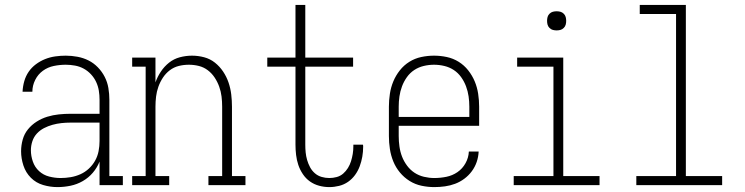

<svg xmlns="http://www.w3.org/2000/svg" viewBox="-20 -755 3040 783"><path d="M214 8Q185 8 156 -0.5Q127 -9 106 -30Q85 -51 75.5 -80Q66 -109 66 -138Q66 -162 72.5 -185.5Q79 -209 94 -227.5Q109 -246 129.5 -259Q150 -272 173 -279Q196 -286 220 -288.5Q244 -291 268 -291H386V-348Q386 -367 383 -385.5Q380 -404 372 -421Q364 -438 351 -452Q338 -466 321.5 -475Q305 -484 286 -487.5Q267 -491 248 -491Q224 -491 199.5 -486Q175 -481 155 -466.5Q135 -452 123.5 -429Q112 -406 112 -381H72Q73 -403 79 -424Q85 -445 97 -462.5Q109 -480 126.5 -493Q144 -506 164 -514Q184 -522 205.5 -525Q227 -528 248 -528Q272 -528 296 -523.5Q320 -519 341 -508.5Q362 -498 379 -480.5Q396 -463 407 -441.5Q418 -420 422 -396Q426 -372 426 -348V-37H481V0H386V-96Q376 -71 358.5 -50.5Q341 -30 317.5 -16.5Q294 -3 267.5 2.5Q241 8 214 8ZM227 -29Q248 -29 268.5 -32.5Q289 -36 308 -44.5Q327 -53 342.5 -67.5Q358 -82 368 -100Q378 -118 382 -138.5Q386 -159 386 -180V-255H268Q249 -255 230.5 -253Q212 -251 194 -246Q176 -241 159.5 -232.5Q143 -224 130.5 -210.5Q118 -197 112 -179Q106 -161 106 -142Q106 -119 114 -96Q122 -73 139.5 -57Q157 -41 180.5 -35Q204 -29 227 -29Z M519 0V-37H574V-483H519V-520H614V-419Q622 -442 636 -463Q650 -484 669.5 -499.5Q689 -515 713.5 -521.5Q738 -528 763 -528Q788 -528 812.5 -521.5Q837 -515 856.5 -499.5Q876 -484 890 -463Q904 -442 912 -418.5Q920 -395 923 -370Q926 -345 926 -320V-37H981V0H830V-37H886V-320Q886 -341 883.5 -361.5Q881 -382 874 -401.5Q867 -421 855.5 -438.5Q844 -456 827.5 -468.5Q811 -481 791 -486Q771 -491 750 -491Q729 -491 709 -486Q689 -481 672.5 -468.5Q656 -456 644.5 -438.5Q633 -421 626 -401.5Q619 -382 616.5 -361.5Q614 -341 614 -320V-37H670V0Z M1323 8Q1302 8 1281.5 2.5Q1261 -3 1244 -15Q1227 -27 1215 -45Q1203 -63 1196.5 -82.5Q1190 -102 1187.5 -123Q1185 -144 1185 -165V-483H1070V-520H1185V-735H1225V-520H1420V-483H1225V-165Q1225 -149 1226.5 -133.5Q1228 -118 1232.5 -102.5Q1237 -87 1244.5 -73Q1252 -59 1264 -48.5Q1276 -38 1291.5 -33.5Q1307 -29 1323 -29Q1338 -29 1353 -33Q1368 -37 1379.5 -47Q1391 -57 1399 -70Q1407 -83 1411.5 -97.5Q1416 -112 1418.5 -127Q1421 -142 1421 -158V-165H1460Q1461 -163 1461 -160.5Q1461 -158 1461 -156Q1461 -136 1457.5 -116Q1454 -96 1447 -77Q1440 -58 1428 -41.5Q1416 -25 1399.5 -13.5Q1383 -2 1363 3Q1343 8 1323 8Z M1751 8Q1725 8 1699 2.5Q1673 -3 1650.5 -17Q1628 -31 1611 -51.5Q1594 -72 1584 -96.5Q1574 -121 1570 -147.5Q1566 -174 1566 -200V-320Q1566 -346 1570 -372.5Q1574 -399 1584 -423Q1594 -447 1610.5 -468Q1627 -489 1649.5 -503Q1672 -517 1698 -522.5Q1724 -528 1750 -528Q1776 -528 1802 -522.5Q1828 -517 1850.5 -503Q1873 -489 1889.5 -468Q1906 -447 1916 -423Q1926 -399 1930 -372.5Q1934 -346 1934 -320V-242H1606V-200Q1606 -179 1609 -157.5Q1612 -136 1619.5 -116.5Q1627 -97 1640 -79.5Q1653 -62 1670.5 -50.5Q1688 -39 1709 -34Q1730 -29 1751 -29Q1776 -29 1800.5 -34Q1825 -39 1845.5 -53Q1866 -67 1878.5 -89.5Q1891 -112 1892 -137H1932Q1931 -115 1924 -94.5Q1917 -74 1904 -56.5Q1891 -39 1873.5 -26Q1856 -13 1836 -5.5Q1816 2 1794.5 5Q1773 8 1751 8ZM1606 -278H1894V-320Q1894 -341 1891 -362Q1888 -383 1880.5 -403Q1873 -423 1860.5 -440.5Q1848 -458 1830.5 -469.5Q1813 -481 1792 -486Q1771 -491 1750 -491Q1729 -491 1708 -486Q1687 -481 1669.5 -469.5Q1652 -458 1639.5 -440.5Q1627 -423 1619.5 -403Q1612 -383 1609 -362Q1606 -341 1606 -320Z M2075 0V-37H2237V-483H2089V-520H2277V-37H2425V0ZM2250 -631Q2242 -631 2234.5 -633Q2227 -635 2221 -641Q2215 -647 2213 -654.5Q2211 -662 2211 -670Q2211 -678 2213 -685.5Q2215 -693 2221 -699Q2227 -705 2234.5 -707Q2242 -709 2250 -709Q2258 -709 2265.5 -707Q2273 -705 2279 -699Q2285 -693 2287 -685.5Q2289 -678 2289 -670Q2289 -662 2287 -654.5Q2285 -647 2279 -641Q2273 -635 2265.5 -633Q2258 -631 2250 -631Z M2575 0V-37H2737V-698H2589V-735H2777V-37H2925V0Z"/></svg>

Font: Iosevka Curly Slab Extralight
Style: Regular
Weight: 200
Monospace: yes
Designer: Belleve Invis
Foundry: Belleve Invis
Version: Version 22.1.2; ttfautohint (v1.8.4)